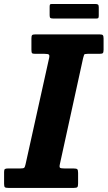

<svg xmlns="http://www.w3.org/2000/svg" viewBox="-57 -918 526 938"><path d="M-37 -19.5V-78Q-37 -89.5 -32.8 -92.2Q-28.5 -95 -17.5 -95H42Q57.5 -95 61.2 -98.5Q65 -102 68 -116L182.5 -632.5Q186 -647 182 -651Q178 -655 161 -655H115Q102.5 -655 99.5 -658.5Q96.5 -662 96.5 -674.5V-729.5Q96.5 -742.5 99.8 -746.2Q103 -750 115.5 -750H429.5Q442 -750 445.5 -746Q449 -742 449 -729.5V-675Q449 -661.5 445 -658.2Q441 -655 427.5 -655H371Q356 -655 354 -650.8Q352 -646.5 349 -634L235.5 -116Q232 -101 236.8 -98Q241.5 -95 259.5 -95H302Q316.5 -95 320.5 -91.2Q324.5 -87.5 324.5 -73.5V-22Q324.5 -8 321 -4Q317.5 0 304 0H-16Q-29 0 -33 -3.2Q-37 -6.5 -37 -19.5ZM185.5 -843.5V-885Q185.5 -892 187 -895.2Q188.5 -898.5 195.5 -898.5H408.5Q417.5 -898.5 421.5 -895.8Q425.5 -893 425.5 -883V-842.5Q425.5 -834.5 423.8 -831Q422 -827.5 414.5 -827.5H203Q193 -827.5 189.2 -830.2Q185.5 -833 185.5 -843.5Z"/></svg>

Font: Besley* Narrow
Style: Bold Italic
Weight: 700
Width: 4
Italic angle: -13°
Designer: Owen Earl
Foundry: indestructible type*
Version: Version 3.000; ttfautohint (v1.8.3)